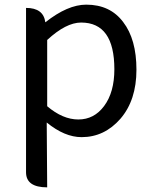

<svg xmlns="http://www.w3.org/2000/svg" viewBox="-20 -577 660 826"><path d="M183 229Q92 229 92 164V-543Q167 -543 175 -481Q271 -557 351 -557Q454 -557 510 -482Q567 -408 567 -277Q567 -146 498 -66Q429 13 331 13Q258 13 181 -50L183 229ZM183 -120Q250 -63 317 -63Q385 -63 428 -121Q472 -180 472 -279Q472 -480 329 -480Q264 -480 183 -405Z"/></svg>

Font: Swei Toothpaste CJK TC
Style: Regular
Weight: 400
Version: Version 1.0